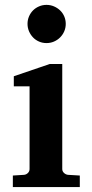

<svg xmlns="http://www.w3.org/2000/svg" viewBox="-20 -760 373 780"><path d="M32.2 0V-46.9L78.1 -49.8Q86.9 -50.8 93.5 -57.4Q100.1 -64 100.1 -73.2V-409.2H36.1V-450.2L182.1 -500H232.9V-73.2Q232.9 -64 240 -57.4Q247.1 -50.8 255.9 -49.8L304.2 -46.9V0ZM247.1 -663.1Q247.1 -647 241 -632.8Q234.9 -618.7 224.1 -607.9Q213.4 -597.2 199.2 -591.1Q185.1 -585 168.9 -585Q152.8 -585 138.7 -591.1Q124.5 -597.2 114.3 -607.9Q104 -618.7 97.9 -632.8Q91.8 -647 91.8 -663.1Q91.8 -679.2 97.9 -693.4Q104 -707.5 114.3 -717.8Q124.5 -728 138.7 -734.1Q152.8 -740.2 168.9 -740.2Q185.1 -740.2 199.2 -734.1Q213.4 -728 224.1 -717.8Q234.9 -707.5 241 -693.4Q247.1 -679.2 247.1 -663.1Z"/></svg>

Font: Charis SIL Phon
Style: Bold
Weight: 700
Foundry: SIL International
Version: Version 5.000